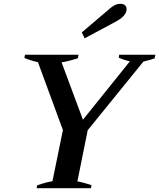

<svg xmlns="http://www.w3.org/2000/svg" viewBox="-20 -987 835 1007"><path d="M409 -817 549 -936Q559 -946 575.5 -956.5Q592 -967 611 -967Q628 -967 636 -959Q644 -951 644 -939Q644 -933 643 -930Q637 -901 590 -875L424 -786ZM175 -15Q230 -34 255 -36L310 -305L179 -661Q138 -670 108 -683L111 -700H392L388 -681Q337 -665 303 -660L415 -359L661 -665Q631 -672 603 -684L605 -700H795L791 -681Q774 -674 732 -664L440 -304L386 -36Q417 -30 460 -16L457 0H172Z"/></svg>

Font: Trirong SemiBold
Style: Italic
Weight: 600
Italic angle: -12°
Designer: Katatrad Team
Foundry: CadsonDemak
Version: Version 1.001